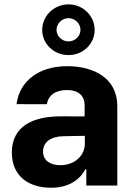

<svg xmlns="http://www.w3.org/2000/svg" viewBox="-20 -859 620 889"><path d="M215.9 10.3C296.5 10.3 348.7 -24.9 375.4 -75.6H379.6V0H523.1V-367.9C523.1 -497.9 413 -552.6 291.5 -552.6C160.9 -552.6 70.7 -485.1 56.5 -376.8L196.7 -376.4C204.2 -418.3 236.5 -442.1 290.8 -442.1C342.3 -442.1 371.8 -416.2 371.8 -371.4V-320L265.3 -320.3C131 -321 34.8 -274.1 34.8 -152.3C34.8 -44.4 111.9 10.3 215.9 10.3ZM175.4 -720.5C175.4 -655.5 229.8 -604 297.2 -604C364.3 -604 418.3 -655.5 418.3 -720.5C418.3 -785.2 364.3 -838.8 297.2 -838.8C229.8 -838.8 175.4 -785.2 175.4 -720.5ZM179.3 -157.3C179.3 -199.9 214.1 -227.3 273.4 -228.3L372.9 -230.1V-195C372.9 -137.8 325.6 -94.1 259.2 -94.1C212.7 -94.1 179.3 -115.8 179.3 -157.3ZM241.8 -720.5C241.8 -749.3 265.6 -774.5 297.2 -774.9C328.5 -774.9 352.6 -749.3 352.6 -720.5C352.6 -692.5 328.5 -667.6 297.2 -667.3C265.6 -667.3 241.8 -692.5 241.8 -720.5Z"/></svg>

Font: Margiela Sans
Style: Bold
Weight: 700
Designer: Stefan Endress, Andreas Faust
Version: Version 1.100;FEAKit 1.0